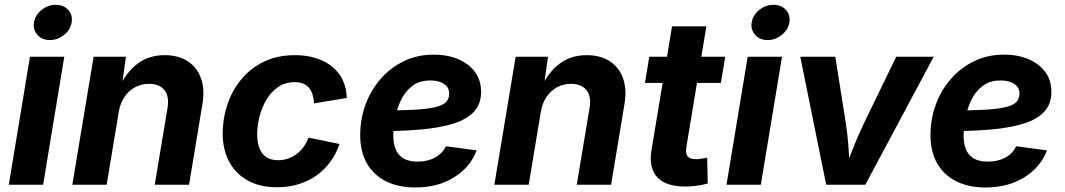

<svg xmlns="http://www.w3.org/2000/svg" viewBox="-20 -788 4544 819"><path d="M17.5 0 107.8 -545.9H254.2L163.9 0ZM192.7 -617.1Q159.6 -617.1 139.8 -639.2Q119.9 -661.3 125 -692.3Q130 -723.9 157.4 -745.7Q184.7 -767.5 217.8 -767.5Q251.1 -767.5 271 -745.7Q290.8 -723.8 285.6 -692.3Q280.6 -661.3 253.3 -639.2Q226 -617.1 192.7 -617.1Z M486.7 -311.3 434.9 0H288.5L379.3 -545.9H517.3L497.9 -409.6L487.8 -414.4Q520.2 -482 568.1 -517.4Q615.9 -552.7 682.2 -552.7Q741 -552.7 780.8 -526.8Q820.7 -500.8 837.4 -453.7Q854.2 -406.5 843.2 -342.4L786.4 0H640L694.4 -326.5Q703.1 -377.8 681.1 -404.1Q659 -430.4 615.7 -430.4Q583.1 -430.4 556 -415.7Q528.8 -401.1 510.8 -374.4Q492.7 -347.6 486.7 -311.3Z M1161.6 10.7Q1089.1 10.7 1037.3 -17.8Q985.4 -46.4 957.7 -98Q929.9 -149.6 929.9 -218.8Q929.9 -281.9 949.8 -341.6Q969.7 -401.3 1008.7 -449Q1047.7 -496.7 1105.4 -524.7Q1163.2 -552.7 1238.9 -552.7Q1288.1 -552.7 1328.2 -540Q1368.3 -527.3 1397.3 -503.4Q1426.3 -479.6 1442.3 -445.8Q1458.2 -412.1 1459.1 -370.1L1319.6 -346.9Q1318.5 -368.1 1313.3 -384.8Q1308 -401.5 1298.1 -413.3Q1288.2 -425.1 1273.3 -431.3Q1258.3 -437.5 1237.4 -437.5Q1196.1 -437.5 1165.8 -416.5Q1135.4 -395.6 1115.8 -361.8Q1096.1 -327.9 1086.6 -289.1Q1077.1 -250.2 1077.1 -214.2Q1077.1 -181.6 1086.4 -156.7Q1095.6 -131.8 1115.4 -118.2Q1135.2 -104.6 1166.2 -104.6Q1187.9 -104.6 1207.9 -111.4Q1227.9 -118.1 1244.9 -130.7Q1261.8 -143.3 1274.9 -161.2Q1288 -179.1 1296 -201L1428.2 -173.8Q1413.4 -130.8 1388.3 -96.8Q1363.2 -62.8 1329 -38.8Q1294.7 -14.8 1252.5 -2.1Q1210.4 10.7 1161.6 10.7Z M1751.3 11.7Q1678.7 11.7 1626 -14.9Q1573.3 -41.5 1544.9 -91.4Q1516.5 -141.2 1516.5 -210.9Q1516.5 -280 1539.3 -342.1Q1562.1 -404.1 1604.1 -451.9Q1646 -499.8 1703.5 -527.4Q1761 -555 1830.4 -555Q1888.2 -555 1933.8 -535.9Q1979.5 -516.8 2005.8 -481.2Q2032.2 -445.7 2032.2 -396Q2032.2 -345.1 2002.5 -312.3Q1972.7 -279.4 1914.6 -261Q1856.5 -242.6 1771.5 -235.3Q1686.5 -228 1575.9 -228L1591.1 -316.6Q1684.7 -316.6 1744.3 -319.7Q1804 -322.9 1837 -331Q1870 -339.1 1883.1 -353.2Q1896.1 -367.2 1896.1 -388.8Q1896.1 -414.7 1874.4 -429.7Q1852.8 -444.7 1815.3 -444.7Q1767.5 -444.7 1736.7 -419.9Q1706 -395.2 1688.8 -357.5Q1671.6 -319.8 1664.6 -279.7Q1657.7 -239.5 1657.7 -208.5Q1657.7 -177.4 1667.3 -152.4Q1676.9 -127.5 1699.8 -113Q1722.7 -98.6 1762 -98.6Q1803.9 -98.6 1835.9 -115.9Q1867.8 -133.2 1881.7 -164.1L2013.3 -146.7Q1986.5 -75.1 1917 -31.7Q1847.4 11.7 1751.3 11.7Z M2287 -311.3 2235.2 0H2088.7L2179.6 -545.9H2317.6L2298.2 -409.6L2288.1 -414.4Q2320.5 -482 2368.4 -517.4Q2416.2 -552.7 2482.5 -552.7Q2541.3 -552.7 2581.1 -526.8Q2621 -500.8 2637.7 -453.7Q2654.5 -406.5 2643.5 -342.4L2586.7 0H2440.2L2494.7 -326.5Q2503.4 -377.8 2481.4 -404.1Q2459.3 -430.4 2416 -430.4Q2383.4 -430.4 2356.3 -415.7Q2329.1 -401.1 2311.1 -374.4Q2293 -347.6 2287 -311.3Z M3073.4 -545.9 3055.1 -434.3H2731.2L2749.5 -545.9ZM2846.7 -675.8H2993.1L2907.6 -159.8Q2903.4 -133.3 2913.2 -121.1Q2923 -109 2949 -109Q2957.6 -109 2972.9 -111.1Q2988.2 -113.2 2996.5 -115.1L2999 -5.3Q2973.9 1.7 2949.5 4.7Q2925 7.6 2902.5 7.6Q2819.9 7.6 2783.3 -32.3Q2746.6 -72.3 2758.9 -146.9Z M3079 0 3169.3 -545.9H3315.7L3225.4 0ZM3254.2 -617.1Q3221.2 -617.1 3201.3 -639.2Q3181.4 -661.3 3186.5 -692.3Q3191.6 -723.9 3218.9 -745.7Q3246.2 -767.5 3279.3 -767.5Q3312.6 -767.5 3332.5 -745.7Q3352.4 -723.8 3347.1 -692.3Q3342.1 -661.3 3314.8 -639.2Q3287.5 -617.1 3254.2 -617.1Z M3504.2 0 3393.7 -545.9H3543L3588 -262.5Q3596.2 -209.6 3599.7 -155.3Q3603.1 -101 3606.5 -43.1H3575.1Q3597.6 -101 3618.6 -155.1Q3639.6 -209.1 3665.4 -262.5L3802.9 -545.9H3962.8L3671.1 0Z M4184 11.7Q4111.3 11.7 4058.6 -14.9Q4005.9 -41.5 3977.5 -91.4Q3949.1 -141.2 3949.1 -210.9Q3949.1 -280 3971.9 -342.1Q3994.7 -404.1 4036.7 -451.9Q4078.6 -499.8 4136.1 -527.4Q4193.7 -555 4263 -555Q4320.8 -555 4366.4 -535.9Q4412.1 -516.8 4438.5 -481.2Q4464.8 -445.7 4464.8 -396Q4464.8 -345.1 4435.1 -312.3Q4405.3 -279.4 4347.2 -261Q4289.1 -242.6 4204.1 -235.3Q4119.1 -228 4008.6 -228L4023.7 -316.6Q4117.3 -316.6 4176.9 -319.7Q4236.6 -322.9 4269.6 -331Q4302.7 -339.1 4315.7 -353.2Q4328.7 -367.2 4328.7 -388.8Q4328.7 -414.7 4307 -429.7Q4285.4 -444.7 4247.9 -444.7Q4200.1 -444.7 4169.4 -419.9Q4138.6 -395.2 4121.4 -357.5Q4104.3 -319.8 4097.3 -279.7Q4090.3 -239.5 4090.3 -208.5Q4090.3 -177.4 4099.9 -152.4Q4109.5 -127.5 4132.4 -113Q4155.3 -98.6 4194.6 -98.6Q4236.6 -98.6 4268.5 -115.9Q4300.4 -133.2 4314.3 -164.1L4446 -146.7Q4419.1 -75.1 4349.6 -31.7Q4280 11.7 4184 11.7Z"/></svg>

Font: Inter Variable
Style: Italic
Weight: 400
Italic angle: -9.39999°
Designer: Rasmus Andersson
Foundry: rsms
Version: Version 4.001;git-9221beed3